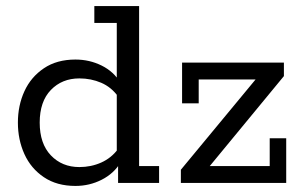

<svg xmlns="http://www.w3.org/2000/svg" viewBox="-20 -603 1004 633"><path d="M228.7 10Q167.3 10 124.7 -18.8Q82 -47.5 60.5 -94.9Q39 -142.3 39 -198.8Q39 -255.3 60.5 -302.2Q82 -349.2 124.7 -377.9Q167.3 -406.7 228.7 -406.7Q275 -406.7 315.2 -386.8Q355.5 -366.9 377.8 -328.9L365 -332V-527.4H291V-583H438.6V-55.6H504.5V0H369.3V-68.3L377.8 -67.8Q355.5 -30.8 315.2 -10.4Q275 10 228.7 10ZM241.7 -52.2Q280.3 -52.2 313.7 -67.1Q347.2 -82 369.6 -112.3L365 -79.6V-314.6L369.6 -284.4Q347.2 -315.7 313.7 -330.1Q280.3 -344.5 241.7 -344.5Q184.5 -344.5 147.7 -306.4Q110.9 -268.3 110.9 -198.8Q110.9 -129.4 147.7 -90.8Q184.5 -52.2 241.7 -52.2ZM576.3 0V-43.4L841.7 -364.1L853 -341H635.1V-262.3H580.3V-396.7H916V-352.1L651.2 -30.8L642.9 -55.6H869.2V-147.1H923.6V0Z"/></svg>

Font: Rokkitt SemiBold
Style: Regular
Weight: 600
Designer: Vernon Adams
Foundry: Vernon Adams
Version: Version 3.103